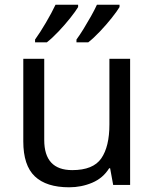

<svg xmlns="http://www.w3.org/2000/svg" viewBox="-20 -786 658 816"><path d="M533 -536V0H461L448 -71H444Q418 -29 372 -9.5Q326 10 274 10Q177 10 128 -36.5Q79 -83 79 -185V-536H168V-191Q168 -63 287 -63Q376 -63 410.5 -113Q445 -163 445 -257V-536ZM488 -756Q478 -739 455 -710Q432 -681 405 -652.5Q378 -624 355 -606H305V-618Q319 -637 335 -663Q351 -689 366.5 -716.5Q382 -744 392 -766H488ZM312 -756Q302 -739 279 -710Q256 -681 229 -652.5Q202 -624 179 -606H129V-618Q150 -647 175 -689.5Q200 -732 216 -766H312Z"/></svg>

Font: Noto Sans Warang Citi
Style: Regular
Weight: 400
Designer: Mangu Purty
Foundry: Mangu Purty
Version: Version 3.002; ttfautohint (v1.8.4.7-5d5b)